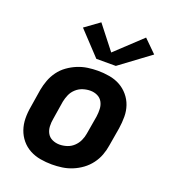

<svg xmlns="http://www.w3.org/2000/svg" viewBox="-141 -879 883 991"><g transform="rotate(20 300.0 -383.0)"><path d="M257 8Q225 8 193.5 2.5Q162 -3 135 -17.5Q108 -32 88.5 -55.5Q69 -79 59 -108Q49 -137 48.5 -169Q48 -201 54 -234L70 -334Q75 -361 85 -388Q95 -415 112.5 -439Q130 -463 154.5 -480.5Q179 -498 206 -509Q233 -520 261 -524Q289 -528 316 -528Q349 -528 380.5 -522.5Q412 -517 438.5 -502.5Q465 -488 485 -464.5Q505 -441 515 -412Q525 -383 525 -351Q525 -319 520 -286L503 -186Q499 -159 489 -132Q479 -105 461 -81Q443 -57 419 -39.5Q395 -22 368 -11Q341 0 313 4Q285 8 257 8ZM259 -102Q279 -102 299.5 -108.5Q320 -115 336 -130Q352 -145 361 -164.5Q370 -184 373 -204L390 -304Q393 -325 392 -346Q391 -367 381.5 -384Q372 -401 354 -409.5Q336 -418 315 -418Q295 -418 274.5 -411.5Q254 -405 237.5 -390Q221 -375 212.5 -355.5Q204 -336 200 -316L184 -216Q180 -195 181 -174Q182 -153 191.5 -136Q201 -119 219.5 -110.5Q238 -102 259 -102ZM394 -583H287L167 -711L247 -769L348 -640L491 -774L560 -706Z"/></g></svg>

Font: Iosevka SS04 XBd Ex Obl
Style: Regular
Weight: 800
Width: 7
Italic angle: -9°
Monospace: yes
Designer: Belleve Invis
Foundry: Belleve Invis
Version: Version 19.0.0; ttfautohint (v1.8.4)